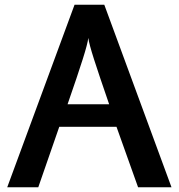

<svg xmlns="http://www.w3.org/2000/svg" viewBox="-20 -790 754 810"><path d="M10.5 0 294.5 -770H420L703.5 0H562.5L471.5 -255H230L141.5 0ZM265 -350H440.5Q397.5 -474.5 376.5 -540.2Q355.5 -606 352.5 -630Q350 -606.5 329.2 -540.8Q308.5 -475 265 -350Z"/></svg>

Font: Junction SemiBold
Style: Regular
Weight: 600
Designer: Caroline Hadilaksono
Foundry: Caroline Hadilaksono, Tyler Finck, The League of Moveable Type
Version: Version 2.000; ttfautohint (v1.8.3)